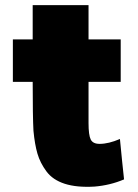

<svg xmlns="http://www.w3.org/2000/svg" viewBox="-20 -700 538 746"><path d="M462 -3Q408 20 347 25Q278 29 231.5 14Q185 -1 160.5 -34Q136 -67 125.5 -103Q115 -139 110 -192Q107 -246 107 -382H30V-547H107V-680H324V-547H449V-382H324V-222Q324 -175 332.5 -158Q341 -141 367 -141Q402 -141 446 -160Q455 -66 462 -3Z"/></svg>

Font: Repo
Style: ExtraBlack
Weight: 1000
Designer: Stefan Peev
Foundry: Context Ltd
Version: Version 001.000